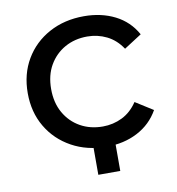

<svg xmlns="http://www.w3.org/2000/svg" viewBox="-75 -603 721 784"><g transform="rotate(-10 285.5 -211.0)"><path d="M324 6Q243 6 179.5 -29Q116 -64 80 -125Q44 -186 44 -265Q44 -344 80 -405Q116 -466 179.5 -500.5Q243 -535 324 -535Q396 -535 452.5 -506.5Q509 -478 540 -422L467 -375Q441 -414 403.5 -432.5Q366 -451 323 -451Q271 -451 230 -428Q189 -405 165 -363.5Q141 -322 141 -265Q141 -208 165 -166Q189 -124 230 -101Q271 -78 323 -78Q366 -78 403.5 -96.5Q441 -115 467 -154L540 -108Q509 -53 452.5 -23.5Q396 6 324 6ZM361 -21V113H270V-21Z"/></g></svg>

Font: MOST Montserrat Medium
Style: Regular
Weight: 500
Designer: Julieta Ulanovsky
Foundry: Julieta Ulanovsky
Version: Version 8.000;March 11, 2024;FontCreator 15.0.0.2926 64-bit